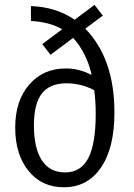

<svg xmlns="http://www.w3.org/2000/svg" viewBox="-20 -766 559 798"><path d="M155.6 -582.7 238.3 -644.4Q187.7 -674.1 108.6 -679V-740.7Q213.6 -737 290.1 -684L372.8 -745.7L407.4 -701.2L334.6 -646.9Q455.6 -522.2 455.6 -298.8Q455.6 -150.6 399.4 -69.1Q343.2 12.3 245.7 12.3Q153.1 12.3 98.1 -56.2Q43.2 -124.7 43.2 -235.8Q43.2 -346.9 101.2 -414.2Q159.3 -481.5 254.3 -481.5Q308.6 -481.5 358 -455.6L360.5 -456.8Q339.5 -546.9 284 -608.6L190.1 -538.3ZM256.8 -419.8Q187.7 -419.8 154.3 -377.8Q121 -335.8 121 -244.4Q121 -150.6 153.7 -100Q186.4 -49.4 250.6 -49.4Q316 -49.4 346.9 -108.6Q377.8 -167.9 377.8 -292.6Q377.8 -345.7 371.6 -391.4Q316 -419.8 256.8 -419.8Z"/></svg>

Font: Slabo 27px
Style: Regular
Weight: 400
Version: Version 1.02 Build 003a